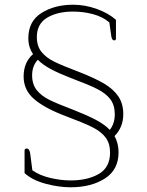

<svg xmlns="http://www.w3.org/2000/svg" viewBox="-20 -685 622 813"><path d="M84 48V-47Q84 -56 93 -56Q105 -56 108 -34L117 36Q148 58 193 68.5Q238 79 279 79Q351 79 398.5 51.5Q446 24 446 -39Q446 -78 427 -103Q408 -128 371 -146.5Q334 -165 259 -193Q171 -226 125.5 -264.5Q80 -303 80 -361Q80 -421 120 -456Q100 -485 100 -523Q100 -595 155.5 -630Q211 -665 290 -665Q340 -665 390 -647Q440 -629 471 -601V-522Q471 -514 463 -514Q454 -514 451 -533L443 -590Q415 -614 374 -625Q333 -636 289 -636Q223 -636 179.5 -610Q136 -584 136 -528Q136 -490 155.5 -465.5Q175 -441 209.5 -424Q244 -407 313 -381Q380 -355 420 -331.5Q460 -308 481 -277Q502 -246 502 -202Q502 -146 465 -109Q482 -78 482 -40Q482 34 424 71Q366 108 279 108Q229 108 173 93Q117 78 84 48ZM466 -201Q466 -240 447 -265Q428 -290 391 -308.5Q354 -327 279 -355Q230 -374 196 -392Q162 -410 140 -432Q116 -406 116 -366Q116 -328 135.5 -303.5Q155 -279 189.5 -262Q224 -245 293 -219Q349 -197 386 -177.5Q423 -158 445 -135Q466 -162 466 -201Z"/></svg>

Font: Maitree ExtraLight
Style: Regular
Weight: 275
Designer: CadsonDemak Team
Foundry: CadsonDemak
Version: Version 1.003